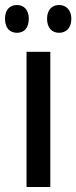

<svg xmlns="http://www.w3.org/2000/svg" viewBox="-43 -747 305 767"><path d="M-23 -672C-23 -634 -3 -616 25 -616C53 -616 72 -635 72 -672C72 -707 53 -727 25 -727C-3 -727 -23 -709 -23 -672ZM145 -672C145 -635 165 -616 193 -616C221 -616 242 -635 242 -672C242 -707 221 -727 193 -727C166 -727 145 -709 145 -672ZM158 0V-540H63V0Z"/></svg>

Font: Noto Sans Armenian ExtraCondensed Medium
Style: Regular
Weight: 500
Width: 2
Designer: Monotype Design Team
Foundry: Monotype Imaging Inc.
Version: Version 2.008